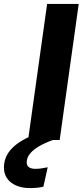

<svg xmlns="http://www.w3.org/2000/svg" viewBox="-116 -713 426 978"><path d="M124 -693 29 -14C-61 28 -96 81 -96 141C-96 205 -42 245 36 245C62 245 84 243 105 238L127 139C104 144 84 147 64 147C36 147 20 136 20 114C20 87 37 42 154 0H188L285 -693Z"/></svg>

Font: Fira Sans
Style: Bold Italic
Weight: 700
Italic angle: -8°
Designer: bBox Type GmbH & Carrois Corporate GbR & Edenspiekermann AG
Foundry: bBox Type GmbH & Carrois Corporate GbR & Edenspiekermann AG
Version: Version 4.301;PS 004.301;hotconv 1.0.88;makeotf.lib2.5.64775